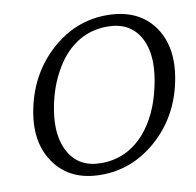

<svg xmlns="http://www.w3.org/2000/svg" viewBox="-80 -790 897 879"><g transform="rotate(-10 369.0 -350.5)"><path d="M532.2 -137.7Q603.5 -218.8 631.3 -350.1Q643.6 -406.7 643.6 -454.1Q643.6 -523.9 616.7 -573.2Q571.3 -656.2 464.8 -656.2Q381.3 -656.2 315.4 -609.9Q256.8 -568.4 217.3 -495.6Q181.2 -430.7 164.1 -350.1Q152.8 -296.4 152.8 -251Q152.8 -179.7 180.7 -128.9Q226.1 -45.4 330.6 -45.4Q450.2 -45.4 532.2 -137.7ZM689.5 -608.4Q737.8 -540.5 737.8 -445.8Q737.8 -400.9 727.1 -350.1Q693.8 -192.9 580.1 -92.8Q466.8 7.3 321.8 7.3Q177.7 7.3 106.4 -93.3Q57.1 -162.1 57.1 -256.8Q57.1 -300.8 67.9 -350.1Q101.6 -506.8 214.4 -607.4Q327.6 -708 471.2 -708Q617.7 -708 689.5 -608.4Z"/></g></svg>

Font: inglobal
Style: Italic
Weight: 400
Italic angle: -12°
Designer: Andrey Kochetov, Denis Davydov, Evgeny Yurtaev
Foundry: inglobal
Version: Version 1.00 September 25, 2014, initial release